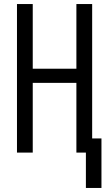

<svg xmlns="http://www.w3.org/2000/svg" viewBox="-20 -755 540 950"><path d="M405 175V0H358V-345H142V0H64V-735H142V-415H358V-735H436V-70H482V175Z"/></svg>

Font: Iosevka Term SS14
Style: Regular
Weight: 400
Monospace: yes
Designer: Belleve Invis
Foundry: Belleve Invis
Version: Version 24.1.1; ttfautohint (v1.8.4)